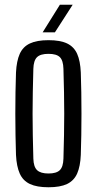

<svg xmlns="http://www.w3.org/2000/svg" viewBox="-20 -775 404 802"><path d="M182.5 7.2Q134 7.2 105 -6.4Q75.9 -20.1 62.6 -49.8Q49.2 -79.6 46.8 -127.8Q45.5 -166.7 44.8 -210.3Q44 -254 44 -299.3Q44 -344.6 44.7 -388.5Q45.4 -432.4 46.8 -472Q49.2 -520.4 62.5 -550.1Q75.8 -579.8 104.9 -593.5Q133.9 -607.2 182.5 -607.2Q231.5 -607.2 260.3 -593.5Q289 -579.7 302.3 -550Q315.5 -520.3 317.5 -472Q318.9 -433.1 319.6 -389.4Q320.3 -345.7 320.3 -300.6Q320.3 -255.5 319.6 -211.5Q318.9 -167.5 317.5 -127.8Q315.5 -80.2 302.3 -50.2Q289 -20.3 260.3 -6.5Q231.5 7.2 182.5 7.2ZM182.5 -50.3Q215.5 -50.3 229.8 -64.2Q244.1 -78 245 -112.5Q246.4 -164.4 247.4 -210.2Q248.3 -256 248.3 -300.1Q248.3 -344.2 247.4 -390Q246.4 -435.8 245 -487.3Q244.1 -522.1 230.2 -536.1Q216.3 -550.1 182.5 -550.1Q148.8 -550.1 134.6 -536.1Q120.3 -522.1 119.3 -487.3Q117.9 -435.8 117 -389.9Q116.1 -344.1 116.1 -299.9Q116.1 -255.6 117 -209.8Q117.9 -163.9 119.3 -112.5Q120.3 -78 135 -64.2Q149.6 -50.3 182.5 -50.3ZM158.2 -640 230.1 -755.2H283.6L209.4 -640Z"/></svg>

Font: Big Shoulders Thin
Style: Regular
Weight: 100
Designer: Patric King
Foundry: XO Type Co
Version: Version 2.002